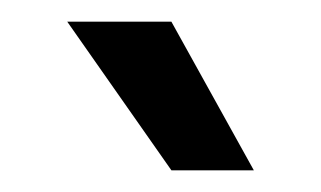

<svg xmlns="http://www.w3.org/2000/svg" viewBox="-20 -720 296 177"><path d="M138 -563 42 -700H138L214 -563Z"/></svg>

Font: Space Grotesk Frontify
Style: Regular
Weight: 400
Designer: Florian Karsten
Version: Version 2.000